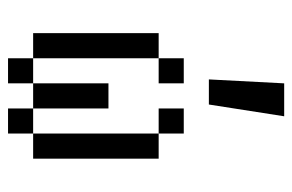

<svg xmlns="http://www.w3.org/2000/svg" viewBox="-145 -583 728 478"><g transform="rotate(90 219.0 -344.0)"><path d="M187.5 -437.5V-375H125V-437.5ZM250 -437.5H312.5V-375H250ZM125 -62.5H62.5V-375H125ZM312.5 -375H375V-62.5H312.5ZM250 -62.5H187.5V-250H250ZM125 0V-62.5H187.5V0ZM250 0V-62.5H312.5V0ZM269.5 -687.5 240.2 -500H177.7L187.5 -687.5Z"/></g></svg>

Font: Sudo
Style: Bold
Weight: 700
Monospace: yes
Designer: Jens Kutilek
Foundry: Jens Kutilek
Version: Version 0.040